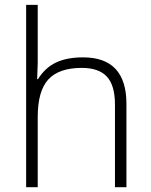

<svg xmlns="http://www.w3.org/2000/svg" viewBox="-20 -780 630 800"><path d="M459 0V-344.2Q459 -424.3 425.3 -460.7Q391.6 -497.1 320.8 -497.1Q225.6 -497.1 181.4 -449Q137.2 -400.9 137.2 -293V0H88.9V-759.8H137.2V-518.1L134.8 -450.2H138.2Q168 -498 213.4 -519.5Q258.8 -541 326.2 -541Q506.8 -541 506.8 -347.2V0Z"/></svg>

Font: JBL Sans
Style: Light
Weight: 300
Version: Version 1.10